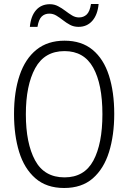

<svg xmlns="http://www.w3.org/2000/svg" viewBox="-20 -928 640 958"><path d="M300 10Q212 10 156.5 -38.5Q101 -87 75.5 -170Q50 -253 50 -359Q50 -470 78 -552.5Q106 -635 162 -680Q218 -725 302 -725Q387 -725 442 -679.5Q497 -634 523.5 -551.5Q550 -469 550 -360Q550 -253 524 -169.5Q498 -86 443 -38Q388 10 300 10ZM302 -43Q401 -43 446 -127Q491 -211 491 -358Q491 -508 445 -590.5Q399 -673 302 -673Q202 -673 155.5 -587.5Q109 -502 109 -358Q109 -213 155 -128Q201 -43 302 -43ZM129 -794Q134 -848 160 -877.5Q186 -907 229 -907Q251 -907 270 -897Q289 -887 306 -874Q323 -861 339.5 -851Q356 -841 374 -841Q397 -841 412.5 -855.5Q428 -870 434 -908H472Q467 -854 440.5 -824Q414 -794 372 -794Q348 -794 329.5 -804Q311 -814 294.5 -827Q278 -840 261.5 -850Q245 -860 226 -860Q203 -860 188 -845.5Q173 -831 167 -794Z"/></svg>

Font: Noto Sans Mono Light
Style: Regular
Weight: 300
Designer: Monotype Design Team
Foundry: Monotype Imaging Inc.
Version: Version 2.014; ttfautohint (v1.8.4.7-5d5b)